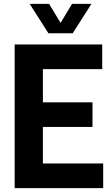

<svg xmlns="http://www.w3.org/2000/svg" viewBox="-20 -969 577 989"><path d="M55.5 0V-740H506.5V-613H201V-442H456.5V-315H201V-127H511.5V0ZM229.5 -797.5 133 -949H233L292 -851L351 -949H451L354.5 -797.5Z"/></svg>

Font: Encode Sans Condensed Condensed
Style: Bold
Weight: 700
Width: 3
Designer: Multiple Designers
Foundry: Impallari Type
Version: Version 3.000; ttfautohint (v1.8.3) -l 8 -r 50 -G 200 -x 14 